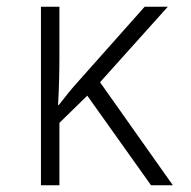

<svg xmlns="http://www.w3.org/2000/svg" viewBox="-20 -552 570 572"><path d="M102 0H157V-186L240 -267L430 0H495L278 -307L480 -532H411L211 -307C190 -284 174 -263 155 -239H153C156 -292 157 -339 157 -391V-532H102Z"/></svg>

Font: Noto Sans Mono Condensed Light
Style: Regular
Weight: 300
Width: 3
Designer: Monotype Design Team
Foundry: Monotype Imaging Inc.
Version: Version 2.014